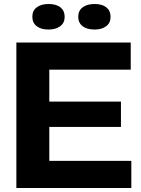

<svg xmlns="http://www.w3.org/2000/svg" viewBox="-20 -942 706 962"><path d="M62 0V-729H635V-593H191L227 -630V-100L191 -136H638V0ZM192 -306V-433H586V-306ZM454 -794Q415 -794 393.5 -811Q372 -828 372 -858Q372 -889 394.5 -905.5Q417 -922 454 -922Q492 -922 513 -905Q534 -888 534 -858Q534 -827 512 -810.5Q490 -794 454 -794ZM223 -794Q185 -794 163.5 -811Q142 -828 142 -858Q142 -889 164.5 -905.5Q187 -922 223 -922Q262 -922 283 -905Q304 -888 304 -858Q304 -827 281.5 -810.5Q259 -794 223 -794Z"/></svg>

Font: Mona Sans SemiExpanded
Style: Bold
Weight: 700
Width: 6
Designer: Deni Anggara
Foundry: GitHub
Version: Version 2.000